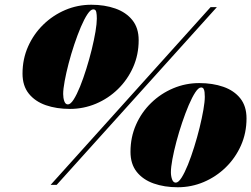

<svg xmlns="http://www.w3.org/2000/svg" viewBox="-20 -780 1060 810"><path d="M193.5 0 868.5 -750H895L219 0ZM275 -320.5Q218.5 -320.5 173.2 -336.2Q128 -352 101.5 -385Q75 -418 75 -469.5Q75 -531 98.5 -583.8Q122 -636.5 162.5 -676Q203 -715.5 255.2 -737.8Q307.5 -760 365 -760Q421.5 -760 466.8 -744Q512 -728 538.5 -695Q565 -662 565 -610.5Q565 -549 541.5 -496.2Q518 -443.5 477.5 -404Q437 -364.5 384.8 -342.5Q332.5 -320.5 275 -320.5ZM266.5 -339.5Q277.5 -339.5 290.8 -360.2Q304 -381 317.8 -415Q331.5 -449 344.2 -489.8Q357 -530.5 367 -571.2Q377 -612 382.8 -646.5Q388.5 -681 388.5 -701.5Q388.5 -718 386.2 -729.2Q384 -740.5 373.5 -740.5Q362.5 -740.5 349 -720.2Q335.5 -700 321.2 -666.5Q307 -633 293.5 -592.8Q280 -552.5 269.5 -512.2Q259 -472 252.8 -438Q246.5 -404 246.5 -383.5Q246.5 -367 251.2 -353.2Q256 -339.5 266.5 -339.5ZM730 10Q673.5 10 628.2 -6Q583 -22 556.8 -55Q530.5 -88 530.5 -139.5Q530.5 -201 553.8 -253.8Q577 -306.5 617.8 -346Q658.5 -385.5 710.8 -407.5Q763 -429.5 820.5 -429.5Q877 -429.5 922.2 -413.8Q967.5 -398 993.8 -365Q1020 -332 1020 -280.5Q1020 -219 996.5 -166.2Q973 -113.5 932.5 -74Q892 -34.5 839.8 -12.2Q787.5 10 730 10ZM721.5 -9.5Q732.5 -9.5 745.8 -30.2Q759 -51 772.8 -85Q786.5 -119 799.2 -159.8Q812 -200.5 822 -241.2Q832 -282 838 -316.5Q844 -351 844 -371.5Q844 -382.5 843 -391.2Q842 -400 838.8 -405.5Q835.5 -411 828.5 -411Q817.5 -411 804 -390.5Q790.5 -370 776.2 -336.5Q762 -303 748.5 -263Q735 -223 724.2 -182.5Q713.5 -142 707.2 -108Q701 -74 701 -53.5Q701 -37 706 -23.2Q711 -9.5 721.5 -9.5Z"/></svg>

Font: Bodoni Moda 11pt Black
Style: Italic
Weight: 900
Italic angle: -13°
Designer: Owen Earl
Foundry: indestructible type
Version: Version 2.004